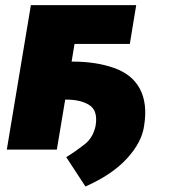

<svg xmlns="http://www.w3.org/2000/svg" viewBox="-20 -565 647 725"><path d="M5.7 0 96.6 -545.5H494.3L470.2 -399.1H261.4L250.4 -332.4H254.3Q343 -332.4 411.2 -308.2Q444.2 -296.5 468.6 -277.2Q492.9 -257.8 507.6 -230.6Q522.4 -203.5 526.8 -168.3Q531.2 -133.2 524.1 -89.5Q515.6 -28.1 459.9 33Q403.8 94.5 302.6 139.2L230.1 28.4Q249.3 16.7 266.3 4.6Q283.4 -7.5 299.4 -19.9Q331.3 -44.7 340.9 -89.5Q350.5 -146.3 318.2 -167.6Q285.9 -188.9 230.1 -188.9H226.2L194.6 0Z"/></svg>

Font: Inter P Black
Style: Italic
Weight: 900
Italic angle: -9.40001°
Designer: Rasmus Andersson
Foundry: rsms
Version: Version 3.018;git-588b23468